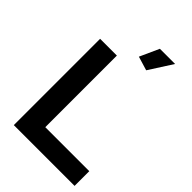

<svg xmlns="http://www.w3.org/2000/svg" viewBox="-266 -1016 1117 1117"><g transform="rotate(45 292.0 -457.5)"><path d="M393 -770 307 -796 361 -915H486ZM74 0V-710H212V-121H574V0Z"/></g></svg>

Font: IngvarSans
Style: Bold
Weight: 700
Version: Version 3.000